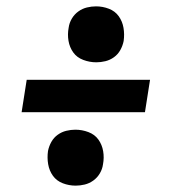

<svg xmlns="http://www.w3.org/2000/svg" viewBox="-20 -642 540 604"><path d="M283 -446Q262 -446 242 -453.5Q222 -461 210.5 -477Q199 -493 195.5 -513.5Q192 -534 196 -555Q198 -570 206 -583.5Q214 -597 226.5 -606Q239 -615 253.5 -618.5Q268 -622 282 -622Q303 -622 322.5 -614.5Q342 -607 353.5 -591Q365 -575 368.5 -554.5Q372 -534 369 -513Q366 -498 358.5 -484.5Q351 -471 338.5 -462Q326 -453 311.5 -449.5Q297 -446 283 -446ZM48 -289 64 -391H452L436 -289ZM218 -58Q197 -58 177.5 -65.5Q158 -73 146.5 -89Q135 -105 131.5 -125.5Q128 -146 131 -167Q134 -182 141.5 -195.5Q149 -209 161.5 -218Q174 -227 188.5 -230.5Q203 -234 217 -234Q238 -234 258 -226.5Q278 -219 289.5 -203Q301 -187 304.5 -166.5Q308 -146 304 -125Q302 -110 294 -96.5Q286 -83 273.5 -74Q261 -65 246.5 -61.5Q232 -58 218 -58Z"/></svg>

Font: Iosevka Curly Heavy
Style: Italic
Weight: 900
Italic angle: -9°
Monospace: yes
Designer: Belleve Invis
Foundry: Belleve Invis
Version: Version 22.1.2; ttfautohint (v1.8.4)